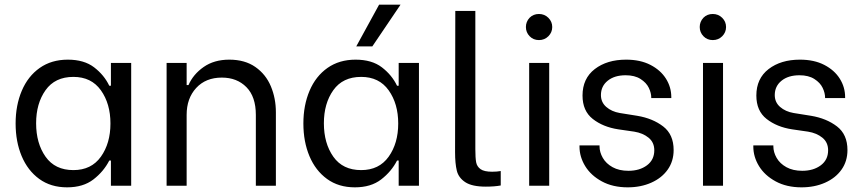

<svg xmlns="http://www.w3.org/2000/svg" viewBox="-20 -797 3701 824"><path d="M47 -267Q47 -345 73.5 -407.5Q100 -470 150.5 -505.5Q201 -541 271 -541Q341 -541 384 -508Q427 -475 449 -429H456V-527H543V0H456V-108H449Q425 -61 381 -27Q337 7 268 7Q198 7 148.5 -29Q99 -65 73 -127Q47 -189 47 -267ZM135 -268Q135 -182 175.5 -124.5Q216 -67 295 -67Q372 -67 413 -124.5Q454 -182 454 -267Q454 -352 413 -409.5Q372 -467 295 -467Q216 -467 175.5 -410Q135 -353 135 -268Z M695 -527H781V-432H789Q809 -478 854 -509.5Q899 -541 964 -541Q1031 -541 1076 -509.5Q1121 -478 1142.5 -426.5Q1164 -375 1164 -315V0H1078V-304Q1078 -382 1037.5 -423Q997 -464 932 -464Q863 -464 822 -419.5Q781 -375 781 -304V0H695Z M1282 -267Q1282 -345 1308.5 -407.5Q1335 -470 1385.5 -505.5Q1436 -541 1506 -541Q1576 -541 1619 -508Q1662 -475 1684 -429H1691V-527H1778V0H1691V-108H1684Q1660 -61 1616 -27Q1572 7 1503 7Q1433 7 1383.5 -29Q1334 -65 1308 -127Q1282 -189 1282 -267ZM1370 -268Q1370 -182 1410.5 -124.5Q1451 -67 1530 -67Q1607 -67 1648 -124.5Q1689 -182 1689 -267Q1689 -352 1648 -409.5Q1607 -467 1530 -467Q1451 -467 1410.5 -410Q1370 -353 1370 -268ZM1509 -598 1607 -777H1699L1578 -598Z M1933 -144 1934 -750H2020V-157Q2020 -119 2023.5 -100.5Q2027 -82 2042.5 -71Q2058 -60 2092 -60Q2113 -60 2129 -63V-1Q2102 4 2065 4Q2006 4 1977 -15Q1948 -34 1940.5 -64.5Q1933 -95 1933 -144Z M2251 -527H2337V0H2251ZM2253 -721Q2269 -737 2293 -737Q2317 -737 2333.5 -720.5Q2350 -704 2350 -681Q2350 -658 2333.5 -641.5Q2317 -625 2293 -625Q2269 -625 2253 -641.5Q2237 -658 2237 -681Q2237 -704 2253 -721Z M2553 -173V-169Q2553 -144 2567 -119.5Q2581 -95 2609 -79.5Q2637 -64 2677 -64Q2725 -64 2756.5 -87.5Q2788 -111 2788 -152Q2788 -186 2763.5 -206Q2739 -226 2702 -232L2633 -242Q2568 -252 2524 -286.5Q2480 -321 2480 -387Q2480 -460 2532.5 -500.5Q2585 -541 2667 -541Q2728 -541 2771.5 -518.5Q2815 -496 2838 -459.5Q2861 -423 2861 -380V-376H2775V-378Q2775 -398 2764.5 -420Q2754 -442 2729 -458Q2704 -474 2665 -474Q2617 -474 2588 -450.5Q2559 -427 2559 -389Q2559 -358 2582 -338Q2605 -318 2640 -312L2715 -300Q2781 -289 2826 -254.5Q2871 -220 2871 -153Q2871 -105 2845.5 -69Q2820 -33 2775 -13Q2730 7 2674 7Q2610 7 2563 -18.5Q2516 -44 2491.5 -84Q2467 -124 2467 -168V-173Z M2997 -527H3083V0H2997ZM2999 -721Q3015 -737 3039 -737Q3063 -737 3079.5 -720.5Q3096 -704 3096 -681Q3096 -658 3079.5 -641.5Q3063 -625 3039 -625Q3015 -625 2999 -641.5Q2983 -658 2983 -681Q2983 -704 2999 -721Z M3299 -173V-169Q3299 -144 3313 -119.5Q3327 -95 3355 -79.5Q3383 -64 3423 -64Q3471 -64 3502.5 -87.5Q3534 -111 3534 -152Q3534 -186 3509.5 -206Q3485 -226 3448 -232L3379 -242Q3314 -252 3270 -286.5Q3226 -321 3226 -387Q3226 -460 3278.5 -500.5Q3331 -541 3413 -541Q3474 -541 3517.5 -518.5Q3561 -496 3584 -459.5Q3607 -423 3607 -380V-376H3521V-378Q3521 -398 3510.5 -420Q3500 -442 3475 -458Q3450 -474 3411 -474Q3363 -474 3334 -450.5Q3305 -427 3305 -389Q3305 -358 3328 -338Q3351 -318 3386 -312L3461 -300Q3527 -289 3572 -254.5Q3617 -220 3617 -153Q3617 -105 3591.5 -69Q3566 -33 3521 -13Q3476 7 3420 7Q3356 7 3309 -18.5Q3262 -44 3237.5 -84Q3213 -124 3213 -168V-173Z"/></svg>

Font: Lopes Sans
Style: Regular
Weight: 400
Designer: Gabriel Lam, Diego Maldonado
Foundry: TypeRant, Foresti Design
Version: Version 4.000